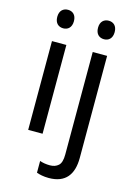

<svg xmlns="http://www.w3.org/2000/svg" viewBox="-143 -809 777 1120"><g transform="rotate(15 246.0 -248.5)"><path d="M80.1 -536.1V0H167V-536.1ZM124 -736.8C96.2 -736.8 73.2 -719.7 73.2 -681.2C73.2 -642.1 96.2 -625 124 -625C150.9 -625 173.8 -642.1 173.8 -681.2C173.8 -719.7 150.9 -736.8 124 -736.8ZM268.1 240.2C369.6 240.2 413.1 179.7 413.1 80.1V-536.1H326.2V83C326.2 115.7 319.8 137.7 306.6 149.4C293.5 161.1 276.9 167 255.9 167C232.4 167 212.4 163.6 194.3 157.2V228C211.4 234.4 236.3 240.2 268.1 240.2ZM319.3 -681.2C319.3 -642.1 342.3 -625 370.1 -625C397 -625 419.9 -642.1 419.9 -681.2C419.9 -719.7 397 -736.8 370.1 -736.8C342.3 -736.8 319.3 -719.7 319.3 -681.2Z"/></g></svg>

Font: Avrile Sans
Style: Regular
Weight: 400
Designer: Monotype Design Team, Google (font), Stefan Peev (BGR Cyrillic), Cristiano Sobral (main changes)
Foundry: The Avrile Sans Project Authors
Version: Version 3.110